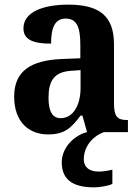

<svg xmlns="http://www.w3.org/2000/svg" viewBox="-20 -569 601 827"><path d="M187 10C258 10 286 -17 327 -71H335L355 0C299 14 246 67 246 130C246 205 294 238 385 238C404 238 445 233 464 223V162C442 167 422 170 405 170C368 170 341 154 341 117C341 54 389 13 428 0H531V-52H527C485 -52 471 -68 471 -123V-378C471 -503 405 -549 274 -549C167 -549 81 -518 81 -447C81 -400 119 -381 200 -381C200 -449 216 -489 263 -489C313 -489 326 -448 326 -374V-318L250 -315C110 -310 41 -261 41 -153C41 -42 106 10 187 10ZM241 -60C205 -60 189 -91 189 -148C189 -221 213 -259 286 -264L327 -267V-191C327 -112 293 -60 241 -60Z"/></svg>

Font: Noto Serif Hebrew SemiCondensed
Style: Bold
Weight: 700
Width: 4
Designer: Monotype Design Team
Foundry: Monotype Imaging Inc.
Version: Version 2.004